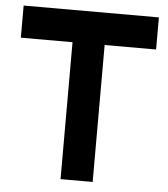

<svg xmlns="http://www.w3.org/2000/svg" viewBox="-51 -746 692 792"><g transform="rotate(5 295.0 -350.0)"><path d="M15 -700V-567H229V0H362V-567H575V-700Z"/></g></svg>

Font: Unageo
Style: Bold
Weight: 700
Designer: Richard Sepsi
Foundry: Richard Sepsi
Version: Version 2.000